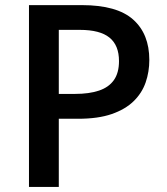

<svg xmlns="http://www.w3.org/2000/svg" viewBox="-20 -734 655 754"><path d="M301.3 -713.9Q439.5 -713.9 502.9 -657.2Q566.4 -600.6 566.4 -498.5Q566.4 -452.1 552 -410.4Q537.6 -368.7 504.9 -336.7Q472.2 -304.7 418.7 -286.1Q365.2 -267.6 287.1 -267.6H210.9V0H93.8V-713.9ZM293.5 -616.7H210.9V-365.2H274.9Q330.1 -365.2 368.7 -378.2Q407.2 -391.1 427.2 -419.4Q447.3 -447.8 447.3 -494.1Q447.3 -556.2 409.9 -586.4Q372.6 -616.7 293.5 -616.7Z"/></svg>

Font: Pena Sans SemiBold
Style: Regular
Weight: 600
Designer: Monotype Design Team
Foundry: Monotype Imaging Inc.
Version: Version 3.000